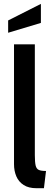

<svg xmlns="http://www.w3.org/2000/svg" viewBox="-20 -984 280 1014"><path d="M173 10Q131 10 104.8 -7Q78.5 -24 66.2 -52.8Q54 -81.5 54 -116.5V-750H164V-164.5Q164 -128 168.2 -110Q172.5 -92 185.2 -86.5Q198 -81 223 -81L212 10ZM23 -811V-876L196 -963.5V-863Z"/></svg>

Font: Cabin SemiCondensed SemiBold
Style: Regular
Weight: 600
Width: 4
Designer: Pablo Impallari
Foundry: Pablo Impallari. http://www.impallari.com Igino Marini. http://www.ikern.com
Version: Version 3.001